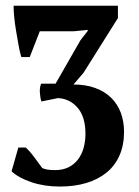

<svg xmlns="http://www.w3.org/2000/svg" viewBox="-20 -477 498 690"><path d="M244.1 -173.3Q288.6 -173.3 322.8 -160.6Q356.9 -147.9 379.9 -125.2Q402.8 -102.5 414.3 -71.3Q425.8 -40 425.8 -3.9Q425.8 44.9 409.4 81.8Q393.1 118.7 362.8 143.3Q332.5 168 290 180.7Q247.6 193.4 195.3 193.4Q139.6 193.4 93.5 178Q47.4 162.6 21.5 138.7L45.9 53.2H72.3Q86.4 65.4 102.8 87.6Q119.1 109.9 131.8 127Q140.6 130.9 151.6 132.6Q162.6 134.3 177.7 134.3Q205.6 134.3 225.8 124.3Q246.1 114.3 259.8 96.7Q273.4 79.1 280.3 55.2Q287.1 31.2 287.1 3.9Q287.1 -56.6 259.3 -89.4Q231.4 -122.1 188.5 -124.5L128.9 -112.3Q124.5 -124.5 123.3 -144Q122.1 -163.6 127.9 -176.3H179.7L268.6 -331.5L295.4 -366.2V-369.6L246.1 -364.7H123L86.9 -272H56.6Q50.8 -291 46.4 -316.2Q42 -341.3 37.6 -367.2Q33.2 -393.1 31 -416.5Q28.8 -439.9 28.8 -456.5H403.8V-412.1L280.8 -216.3Z"/></svg>

Font: PT Astra Serif
Style: Bold
Weight: 700
Designer: A.Korolkova, I. Chaeva
Foundry: ParaType Ltd
Version: Version 1.002